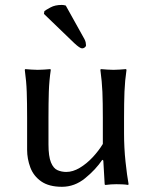

<svg xmlns="http://www.w3.org/2000/svg" viewBox="-20 -733 609 764"><path d="M387.2 -97.2Q360.4 -57.6 318.6 -23.7Q276.9 10.3 226.6 10.3Q174.8 10.3 144 -11.2Q113.3 -32.7 100.6 -66.9Q87.9 -101.1 87.9 -136.7V-264.2Q87.9 -324.7 86.4 -366.9Q85 -409.2 78.6 -455.1L80.6 -458Q89.8 -457 105.2 -456.1Q120.6 -455.1 130.4 -455.1Q139.6 -455.1 155.3 -456.1Q170.9 -457 180.2 -458L182.1 -455.1Q175.8 -412.6 174.3 -368.2Q172.9 -323.7 172.9 -264.2V-158.7Q172.9 -110.4 182.9 -86.4Q192.9 -62.5 209.2 -55.7Q225.6 -48.8 243.7 -48.8Q270 -48.8 297.4 -65.2Q324.7 -81.5 348.9 -107.4Q373 -133.3 389.2 -160.2V-264.2Q389.2 -324.7 387.5 -366.9Q385.7 -409.2 379.4 -455.1L381.3 -458Q391.1 -457 406.5 -456.1Q421.9 -455.1 431.6 -455.1Q440.9 -455.1 456.3 -456.1Q471.7 -457 481.4 -458L483.4 -455.1Q477.1 -412.6 475.3 -368.2Q473.6 -323.7 473.6 -264.2V-203.6Q473.6 -144.5 479.5 -89.4Q485.4 -34.2 491.7 0L489.7 2.9Q479.5 1 465.8 0.5Q452.1 0 442.9 0Q421.9 0 400.4 2.9Q396.5 2.9 396.5 0L391.1 -94.2ZM241.7 -710.9 315.9 -577.6Q319.8 -570.3 321 -564Q322.3 -557.6 322.3 -552.2Q322.3 -548.3 317.4 -544.4Q312.5 -540.5 306.6 -540.5Q297.9 -540.5 275.4 -561.5L154.8 -677.7L156.7 -689Q163.1 -693.8 181.2 -703.6Q199.2 -713.4 225.6 -713.4Q233.4 -713.4 241.7 -710.9Z"/></svg>

Font: Kurinto Seri
Style: Regular
Weight: 400
Designer: Kurinto was developed by Clint Goss from a range of fonts that are compatible with the SIL Open Font License Version 1.1
Foundry: Clinton F. Goss
Version: Version 2.196; July 25, 2020